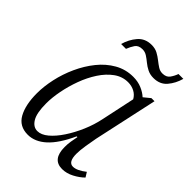

<svg xmlns="http://www.w3.org/2000/svg" viewBox="-212 -815 923 923"><g transform="rotate(45 249.0 -353.5)"><path d="M149 10Q91 10 65 -37Q39 -84 39 -162Q39 -209 50.5 -261.5Q62 -314 85 -364.5Q108 -415 141 -456Q174 -497 217 -521.5Q260 -546 311 -546Q343 -546 369 -535Q395 -524 412 -508L445 -535H466L395 -209Q390 -184 384.5 -149Q379 -114 379 -91Q379 -35 411 -35Q438 -35 476 -65L491 -41Q471 -21 441.5 -5.5Q412 10 382 10Q316 10 316 -74Q316 -95 319 -113Q322 -131 326 -151H321Q283 -68 240 -29Q197 10 149 10ZM169 -35Q195 -35 222.5 -58Q250 -81 275.5 -119.5Q301 -158 321 -204.5Q341 -251 351 -300L387 -469Q376 -489 356 -499.5Q336 -510 312 -510Q273 -510 240.5 -486.5Q208 -463 182.5 -424Q157 -385 140 -338.5Q123 -292 114 -245.5Q105 -199 105 -160Q105 -94 123 -64.5Q141 -35 169 -35ZM383 -610Q360 -610 342 -619Q324 -628 309.5 -640Q295 -652 280.5 -661.5Q266 -671 249 -671Q222 -671 210.5 -654Q199 -637 191 -616H158Q169 -656 195 -686.5Q221 -717 265 -717Q289 -717 306.5 -707.5Q324 -698 339 -686Q354 -674 368 -665Q382 -656 398 -656Q424 -656 436 -672.5Q448 -689 455 -709H488Q477 -669 452 -639.5Q427 -610 383 -610Z"/></g></svg>

Font: Noto Serif SemiCondensed Light
Style: Italic
Weight: 300
Width: 4
Italic angle: -12°
Designer: Monotype Design Team
Foundry: Monotype Imaging Inc.
Version: Version 2.013; ttfautohint (v1.8.4.7-5d5b)